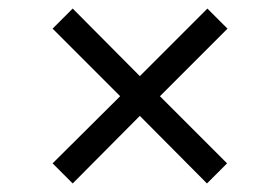

<svg xmlns="http://www.w3.org/2000/svg" viewBox="-20 -480 655 449"><path d="M150 -51 103 -98 261 -255 103 -413 150 -460 307 -302 465 -460 512 -413 354 -255 511 -98 464 -51 307 -209Z"/></svg>

Font: Chivo ExtraLight
Style: Regular
Weight: 250
Designer: Hector Gatti
Foundry: Omnibus-Type
Version: Version 2.002